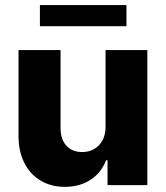

<svg xmlns="http://www.w3.org/2000/svg" viewBox="-20 -727 652 754"><path d="M394.5 -530.3H558.6V0H402.3V-97.7H396.5Q378.4 -49.3 335.9 -21.2Q293.5 6.8 234.4 6.8Q180.7 6.8 139.4 -17.8Q98.1 -42.5 75.4 -87.6Q52.7 -132.8 52.7 -192.4V-530.3H217.8V-223.6Q217.8 -180.2 240.5 -155Q263.2 -129.9 302.7 -129.9Q328.6 -129.9 349.4 -141.6Q370.1 -153.3 382.3 -175.5Q394.5 -197.8 394.5 -228.5ZM476.6 -624H136.7V-707H476.6Z"/></svg>

Font: Pretendard ExtraBold
Style: Regular
Weight: 800
Designer: Base glyphs from Inter by Rasmus Andersson; Hangeul glyphs from Noto Sans CJK(Source Han Sans) by Jang Soo-young and Kan
Foundry: Kil Hyung-jin
Version: Version 1.309